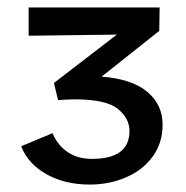

<svg xmlns="http://www.w3.org/2000/svg" viewBox="-20 -490 500 516"><path d="M417 -155Q417 -106 390.5 -69.5Q364 -33 319 -13.5Q274 6 221 6Q154 6 104.5 -22Q55 -50 37 -97L121 -132Q136 -98 163 -80.5Q190 -63 227 -63Q328 -63 328 -138Q328 -172 296.5 -197.5Q265 -223 181 -223Q168 -223 136 -221L125 -267L294 -397L57 -394V-470H409L408 -407L253 -284Q334 -278 375.5 -243.5Q417 -209 417 -155Z"/></svg>

Font: Ysabeau SC Semibold
Style: Regular
Weight: 600
Designer: Christian Thalmann (Catharsis Fonts)
Version: Version 0.003